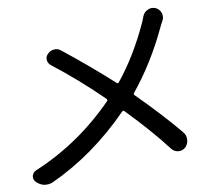

<svg xmlns="http://www.w3.org/2000/svg" viewBox="-53 -803 957 878"><g transform="rotate(-5 425.0 -364.5)"><path d="M633.8 -711.9Q639.6 -731.4 657.2 -740.2Q667 -746.1 677.7 -746.1Q685.5 -746.1 692.4 -744.1Q710.9 -737.3 718.8 -719.7Q722.7 -710.9 722.7 -702.1Q722.7 -692.4 718.8 -683.6Q710.9 -667 707 -655.3Q648.4 -495.1 560.5 -366.2Q556.6 -360.4 562.5 -355.5Q682.6 -254.9 770.5 -166Q784.2 -151.4 784.2 -130.9Q784.2 -111.3 771.5 -96.7Q758.8 -83 740.2 -83Q720.7 -83 708 -96.7Q627.9 -184.6 509.8 -287.1Q503.9 -292 499 -286.1Q346.7 -100.6 154.3 8.8Q139.6 16.6 123 16.6Q118.2 16.6 114.3 16.6Q93.8 13.7 77.1 -1Q66.4 -9.8 66.4 -23.4Q66.4 -26.4 66.4 -28.3Q69.3 -44.9 84 -52.7Q285.2 -158.2 434.6 -339.8Q438.5 -345.7 432.6 -350.6Q316.4 -446.3 192.4 -526.4Q178.7 -535.2 176.3 -551.3Q173.8 -567.4 184.6 -579.1Q195.3 -592.8 212.9 -595.7Q216.8 -596.7 220.7 -596.7Q233.4 -596.7 245.1 -588.9Q371.1 -505.9 485.4 -418.9Q491.2 -414.1 495.1 -419.9Q572.3 -534.2 626 -685.5Q629.9 -697.3 633.8 -711.9Z"/></g></svg>

Font: Gen Jyuu Gothic P Regular
Style: Regular
Weight: 400
Designer: [Source Han Sans]
Ryoko NISHIZUKA  (kana & ideographs); Paul D. Hunt (Latin, Greek & Cyrillic); Wenlong ZHANG  (bopomofo
Version: Version 1.002.20150607